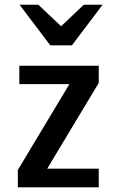

<svg xmlns="http://www.w3.org/2000/svg" viewBox="-20 -804 491 824"><path d="M56.6 -74.7 287.1 -458.5 297.4 -442.9H63V-522H403.8V-448.2L173.3 -64.5L163.1 -80.1H403.8V0H56.6ZM195.8 -609.4 64 -783.7H144.5L261.7 -672.9H223.1L339.4 -783.7H420.4L288.6 -609.4Z"/></svg>

Font: Monda SemiBold
Style: Regular
Weight: 600
Designer: Vernon Adams
Foundry: Vernon Adams
Version: Version 2.200